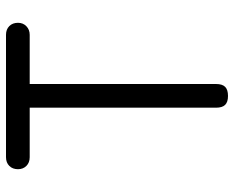

<svg xmlns="http://www.w3.org/2000/svg" viewBox="-90 -680 780 640"><g transform="rotate(-90 300.0 -360.0)"><path d="M261 -651H96Q78 -651 67 -662Q56 -673 56 -690Q56 -708 67 -719Q78 -730 96 -730H504Q522 -730 533 -719Q544 -708 544 -690Q544 -673 532.5 -662Q521 -651 504 -651H340V-30Q340 -9 330.5 0.5Q321 10 300 10Q280 10 270.5 0.5Q261 -9 261 -30Z"/></g></svg>

Font: Maple Mono Normal NL Light
Style: Regular
Weight: 300
Monospace: yes
Designer: subframe7536
Version: Version 7.000